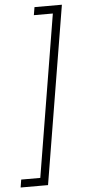

<svg xmlns="http://www.w3.org/2000/svg" viewBox="-61 -806 453 978"><g transform="rotate(-5 166.0 -317.5)"><path d="M3.9 136.7 10.3 96.7H107.9L244.6 -731.9H147.5L154.3 -772.5H294.4L144 136.7Z"/></g></svg>

Font: Inter ExtraLight
Style: Italic
Weight: 250
Italic angle: -9.3988°
Designer: Rasmus Andersson
Foundry: rsms
Version: Version 4.001;git-66647c0bb